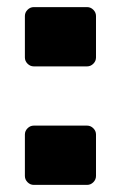

<svg xmlns="http://www.w3.org/2000/svg" viewBox="-20 -520 340 540"><path d="M50 -358.3V-475Q50 -485 57.5 -492.5Q65 -500 75 -500H225Q235 -500 242.5 -492.5Q250 -485 250 -475V-358.3Q250 -348.3 242.5 -340.8Q235 -333.3 225 -333.3H75Q65 -333.3 57.5 -340.8Q50 -348.3 50 -358.3ZM50 -25V-141.7Q50 -151.7 57.5 -159.2Q65 -166.7 75 -166.7H225Q235 -166.7 242.5 -159.2Q250 -151.7 250 -141.7V-25Q250 -15 242.5 -7.5Q235 0 225 0H75Q65 0 57.5 -7.5Q50 -15 50 -25Z"/></svg>

Font: BoonTook Mon
Style: Regular
Weight: 400
Designer: Sungsit Sawaiwan
Foundry: FontUni
Version: Version 3.0